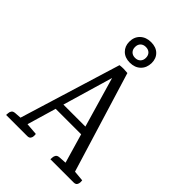

<svg xmlns="http://www.w3.org/2000/svg" viewBox="-259 -1016 1128 1128"><g transform="rotate(45 305.0 -452.5)"><path d="M137.7 -50.5 213.2 -44.5Q214.2 -39.5 214 -28.6Q213.8 -17.7 207.8 -8.9Q201.9 0 185.6 0H10.6Q11.6 -5 11.7 -15.4Q11.8 -25.7 18.1 -35.2Q24.3 -44.7 42 -45.7L81.8 -48.5ZM532.9 -50.5 598.4 -44.5Q599.4 -39.5 599.2 -28.6Q599 -17.7 593 -8.9Q587.1 0 570.8 0H378.6Q379.6 -5 379.7 -15.4Q379.8 -25.7 386.1 -35.2Q392.3 -44.7 410 -45.7L455.6 -48.5ZM168.1 -281H425V-231.4H168.1ZM469.2 -2.7 282.9 -643.7 311.9 -643.5 127.8 -15.8 72.2 -17.4 274.9 -677.9Q292.3 -680.1 307.7 -680Q323 -679.9 340.4 -677.9L544.9 -10.1ZM311 -905.1Q352.4 -905.1 376.3 -881.7Q400.2 -858.4 400 -820Q399 -779.6 373.7 -755.3Q348.4 -730.9 307 -730.9Q266.6 -730.9 242.2 -754.7Q217.9 -778.4 217.9 -816Q217.9 -856.4 243.7 -880.7Q269.6 -905.1 311 -905.1ZM309 -863.2Q288.4 -863.2 276.1 -851Q263.8 -838.8 263.8 -818Q263.8 -797.4 276.1 -785Q288.4 -772.6 309 -772.6Q329.8 -772.6 342.1 -785Q354.4 -797.4 354.4 -818Q354.4 -838.8 342.1 -851Q329.8 -863.2 309 -863.2Z"/></g></svg>

Font: Karma Variable Light
Style: Regular
Weight: 300
Designer: Joana Correia
Foundry: Indian Type Foundry
Version: Version 3.000